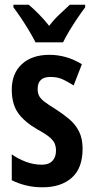

<svg xmlns="http://www.w3.org/2000/svg" viewBox="-20 -879 397 816"><path d="M331 -247Q331 -164 285 -123.5Q239 -83 161 -83Q123 -83 90.5 -91Q58 -99 30 -113V-223Q55 -205 88.5 -192Q122 -179 158 -179Q187 -179 202.5 -195Q218 -211 218 -239Q218 -254 213 -267.5Q208 -281 191 -295.5Q174 -310 139 -329Q85 -360 57.5 -398Q30 -436 30 -498Q30 -567 73 -606.5Q116 -646 190 -646Q263 -646 328 -606L293 -516Q269 -531 247 -541.5Q225 -552 194 -552Q140 -552 140 -501Q140 -485 145.5 -473Q151 -461 168 -447.5Q185 -434 218 -414Q249 -394 275 -372Q301 -350 316 -320Q331 -290 331 -247ZM131 -699Q121 -719 105 -746Q89 -773 71 -800Q53 -827 37 -848V-859H102Q120 -844 144 -820Q168 -796 189 -769Q212 -799 233.5 -818.5Q255 -838 277 -859H342V-848Q327 -828 309 -801.5Q291 -775 274.5 -747.5Q258 -720 248 -699Z"/></svg>

Font: Noto Sans Kannada UI ExtraCondensed SemiBold
Style: Regular
Weight: 600
Width: 2
Designer: Jelle Bosma - Monotype Design Team
Foundry: Monotype Imaging Inc.
Version: Version 2.005; ttfautohint (v1.8.4.7-5d5b)